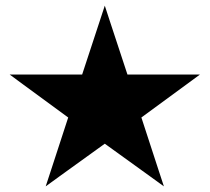

<svg xmlns="http://www.w3.org/2000/svg" viewBox="-20 -810 741 679"><path d="M73.7 -546.4H270.5L332 -733.4L350.6 -790L369.1 -733.4L430.7 -546.4H627.4H687L639.2 -511.2L480 -394.5L541 -207.5L559.6 -150.9L511.2 -186L350.6 -301.8L189.9 -186L141.6 -150.9L160.2 -207.5L221.2 -394.5L62 -511.2L14.2 -546.4Z"/></svg>

Font: Samim WOL
Style: Bold-WOL
Weight: 700
Foundry: DejaVu fonts team - Redesigned by Saber Rastikerdar
Version: Version 4.0.5